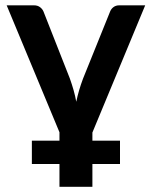

<svg xmlns="http://www.w3.org/2000/svg" viewBox="-20 -533 570 720"><path d="M326.5 -5.5H430V82H326.5V167.5H203V82H99.5V-5.5H203V-37L5 -513H107.5Q121 -513 130 -506.2Q139 -499.5 143 -490L242 -238.5Q250 -216 256 -194.8Q262 -173.5 266 -151.5Q270.5 -173.5 276.8 -194.8Q283 -216 291.5 -238.5L393 -490Q397 -500 405.8 -506.5Q414.5 -513 427 -513H524.5L326.5 -36Z"/></svg>

Font: Lato
Style: Bold
Weight: 700
Designer: Lukasz Dziedzic with Adam Twardoch and Botio Nikoltchev
Foundry: tyPoland Lukasz Dziedzic
Version: Version 2.010; 2014-09-01; http://www.latofonts.com/; ttfaut